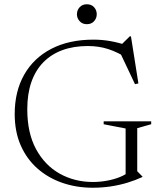

<svg xmlns="http://www.w3.org/2000/svg" viewBox="-20 -871 758 901"><path d="M624 -67.5 648.5 -42.5V-40.5Q616.5 -25.5 579 -14Q541.5 -2.5 500 3.8Q458.5 10 415.5 10Q339 10 272.5 -13Q206 -36 155.8 -80.2Q105.5 -124.5 77.2 -188.8Q49 -253 49 -336Q49 -442 93.5 -520.5Q138 -599 221 -642Q304 -685 418.5 -685Q459 -685 497.2 -678.2Q535.5 -671.5 578.5 -657.5L547 -659L589 -700.5H594.5L629.5 -479.5L613.5 -476L536 -640L583 -594.5Q533 -626 488.5 -640.5Q444 -655 392.5 -655Q325.5 -655 273 -635.8Q220.5 -616.5 183.5 -578.8Q146.5 -541 127.2 -485.8Q108 -430.5 108 -358Q108 -247.5 149 -171.5Q190 -95.5 260 -56.2Q330 -17 416 -17Q448.5 -17 481.8 -23Q515 -29 543.2 -40.5Q571.5 -52 587 -67L569.5 -31.5V-268L466.5 -288V-301.5H689.5V-288L624 -269.5ZM387.5 -757.5Q366.5 -757.5 353.8 -771.5Q341 -785.5 341 -804Q341 -823.5 353.8 -837.2Q366.5 -851 387.5 -851Q409 -851 421.5 -837.2Q434 -823.5 434 -804Q434 -785.5 421.5 -771.5Q409 -757.5 387.5 -757.5Z"/></svg>

Font: Newsreader 24pt Light
Style: Regular
Weight: 300
Designer: Hugues Gentile
Foundry: Production Type
Version: Version 1.003